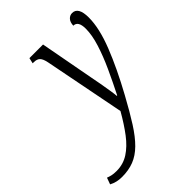

<svg xmlns="http://www.w3.org/2000/svg" viewBox="-365 -651 996 996"><g transform="rotate(-45 133.0 -152.5)"><path d="M-68 240Q-108 240 -139 223L-126 187Q-116 191 -102 194.5Q-88 198 -66 198Q-17 198 22.5 172.5Q62 147 97 101Q132 55 168 -8L81 -452Q75 -482 63.5 -493.5Q52 -505 29 -505H21L28 -536H128L183 -241Q189 -213 194.5 -180.5Q200 -148 204.5 -120.5Q209 -93 210 -77H213Q246 -142 276 -207.5Q306 -273 324.5 -332Q343 -391 343 -437Q343 -494 308 -494Q309 -519 321 -532Q333 -545 350 -545Q395 -545 395 -467Q395 -389 353 -282.5Q311 -176 242 -50Q198 31 162.5 86.5Q127 142 92.5 176Q58 210 19.5 225Q-19 240 -68 240Z"/></g></svg>

Font: Noto Serif ExtraCondensed Light
Style: Italic
Weight: 300
Width: 2
Italic angle: -12°
Designer: Monotype Design Team
Foundry: Monotype Imaging Inc.
Version: Version 2.014; ttfautohint (v1.8.4.7-5d5b)